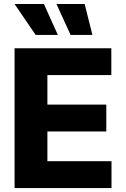

<svg xmlns="http://www.w3.org/2000/svg" viewBox="-20 -951 636 971"><path d="M53.7 -707H543V-571.3H219.7V-421.9H517.6V-286.1H219.7V-135.7H543.9V0H53.7ZM53.7 -930.7H202.1L272.5 -774.4H160.2ZM265.6 -930.7H408.2L447.3 -774.4H336.9Z"/></svg>

Font: Pretendard Std ExtraBold
Style: Regular
Weight: 800
Designer: Base glyphs from Inter by Rasmus Andersson; Hangeul glyphs from Noto Sans CJK(Source Han Sans) by Jang Soo-young and Kan
Foundry: Kil Hyung-jin
Version: Version 1.309